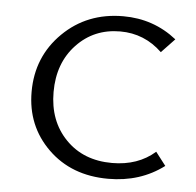

<svg xmlns="http://www.w3.org/2000/svg" viewBox="-42 -513 574 561"><g transform="rotate(5 245.5 -232.5)"><path d="M295 6Q187 6 118.5 -61Q50 -128 50 -228Q50 -331 121 -401Q192 -471 298 -471Q387 -471 455 -417L416 -376Q364 -426 293 -426Q216 -426 165 -372Q114 -318 114 -233Q114 -148 166 -94.5Q218 -41 302 -41Q378 -41 428 -85L458 -46Q389 6 295 6Z"/></g></svg>

Font: EauTestSC Semilight
Style: Regular
Weight: 300
Designer: Christian Thalmann (Catharsis Fonts)
Version: Version 0.001;PS 000.001;hotconv 1.0.88;makeotf.lib2.5.64775